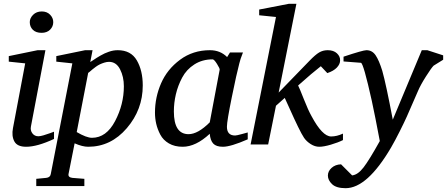

<svg xmlns="http://www.w3.org/2000/svg" viewBox="-20 -757 2342 1006"><path d="M259 -641Q259 -618 242.5 -601.5Q226 -585 198 -585Q168 -585 152 -601Q136 -617 136 -641Q136 -662 153.5 -679.5Q171 -697 199 -697Q226 -697 242.5 -680Q259 -663 259 -641ZM263 -29Q175 12 117 12Q70 12 55 -16.5Q40 -45 48 -86L112 -425L26 -434V-463L177 -494H218L142 -94Q138 -74 149.5 -58.5Q161 -43 181 -43Q191 -43 208 -48Q225 -53 243 -59.5Q261 -66 263 -67Z M728 -309Q728 -183 644.5 -85.5Q561 12 442 12Q412 12 371 -6L339 155Q336 172 359 175L422 180V218H170V180L222 175Q243 173 246 155L359 -425L275 -434V-463L426 -494H465L453 -432Q455 -433 468.5 -442Q482 -451 487.5 -454.5Q493 -458 506 -465.5Q519 -473 528 -477Q537 -481 549.5 -485.5Q562 -490 573.5 -492Q585 -494 597 -494Q666 -494 697 -440.5Q728 -387 728 -309ZM629 -305Q629 -355 609 -394Q589 -433 551 -433Q540 -433 527 -429Q514 -425 503.5 -420Q493 -415 482 -407Q471 -399 464.5 -393.5Q458 -388 450.5 -381.5Q443 -375 442 -375L382 -65Q433 -35 462 -35Q537 -35 583 -122.5Q629 -210 629 -305Z M1278 -27Q1189 12 1148 12Q1113 12 1097.5 -4.5Q1082 -21 1079 -56Q1006 12 937 12Q895 12 865 -5.5Q835 -23 820 -51.5Q805 -80 798.5 -108.5Q792 -137 792 -167Q792 -247 824 -320.5Q856 -394 923.5 -444Q991 -494 1080 -494Q1134 -494 1170 -458L1185 -482H1253Q1238 -444 1234 -425Q1220 -373 1194.5 -247.5Q1169 -122 1169 -93Q1169 -47 1212 -47Q1220 -47 1249 -55L1278 -63ZM1131 -392Q1132 -398 1117 -422Q1102 -446 1094 -446Q1040 -446 998.5 -419.5Q957 -393 934.5 -350.5Q912 -308 901.5 -263Q891 -218 891 -173Q891 -54 968 -54Q1017 -54 1079 -116Z M1777 -23Q1751 -10 1713.5 1Q1676 12 1653 12Q1630 12 1608 -2Q1586 -16 1573 -35Q1561 -53 1541.5 -93Q1522 -133 1499.5 -183.5Q1477 -234 1472 -244L1426 -203L1385 0H1293L1426 -668L1338 -677V-707L1493 -737H1533L1440 -272L1602 -439Q1632 -470 1652 -482Q1672 -494 1697 -494Q1728 -494 1745.5 -477.5Q1763 -461 1762 -440Q1762 -421 1745 -403Q1728 -385 1695 -374L1661 -410Q1617 -376 1542 -309Q1549 -296 1572 -237.5Q1595 -179 1612 -149Q1669 -42 1715 -42Q1745 -42 1777 -57Z M2302 -444 2252 -413Q2240 -401 2211.5 -356Q2183 -311 2170 -280Q2168 -276 2146 -225Q2124 -174 2111.5 -146Q2099 -118 2075 -70Q2051 -22 2029 16Q1904 229 1791 229Q1742 229 1720 208Q1698 187 1698 163Q1698 140 1717.5 122.5Q1737 105 1767 104L1825 162Q1855 159 1885 120Q1915 81 1970 -18Q1945 -151 1928 -229Q1884 -427 1871 -428L1780 -435V-460Q1882 -494 1900 -494Q1930 -494 1948 -467.5Q1966 -441 1983 -386Q2003 -315 2038 -130L2190 -494H2219L2302 -467Z"/></svg>

Font: Veleka
Style: Italic
Weight: 400
Italic angle: -12°
Designer: Stefan Peev, Context Ltd, 2016; SIL International, 1997-2014.
Foundry: Stefan Peev, Context Ltd, 2016
Version: Version 1.000